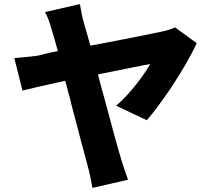

<svg xmlns="http://www.w3.org/2000/svg" viewBox="-20 -846 1040 939"><path d="M606 33C596 7 580 -44 573 -66C557 -117 528 -226 496 -345L493 -357C491 -362 490 -368 488 -374L485 -385C484 -391 482 -397 480 -402L474 -425C472 -433 470 -441 468 -448L465 -460C463 -467 461 -475 459 -482C579 -506 684 -528 715 -533C686 -483 619 -389 548 -329L698 -258C733 -298 773 -353 812 -410L818 -419C869 -496 916 -577 942 -635L836 -712C818 -704 793 -695 769 -691C719 -680 582 -653 446 -627L434 -625C430 -624 426 -623 422 -623C411 -664 398 -706 390 -735C380 -768 376 -798 371 -826L200 -787C212 -766 220 -746 234 -697C242 -672 252 -636 263 -596C216 -588 181 -577 166 -574C126 -568 91 -566 50 -562L90 -403C126 -412 205 -431 299 -451C303 -436 307 -421 311 -406L314 -394C316 -388 317 -382 319 -377L325 -354C325 -352 326 -350 326 -348L329 -336L332 -325C365 -200 395 -83 409 -34C420 4 426 43 432 73L606 33Z"/></svg>

Font: Glow Sans SC Normal ExtraBold
Style: Regular
Weight: 800
Designer: Ryoko NISHIZUKA (kana, bopomofo & ideographs); Paul D. Hunt (Latin, Greek & Cyrillic); Sandoll Communications, Soo-young
Version: Version 0.93